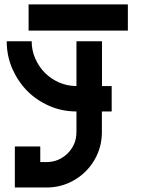

<svg xmlns="http://www.w3.org/2000/svg" viewBox="-20 -832 642 852"><path d="M106.9 -696.3V-812.5H547.4V-696.3ZM432.6 -450.2H475.6V-337.4H432.1V-245.6Q432.1 -178.7 399.2 -122.3Q366.2 -65.9 309.8 -33Q253.4 0 186.5 0H45.9V-182.1H158.7V-112.8H186.5Q240.7 -112.8 280.8 -151.9Q309.6 -181.2 316.9 -219.7Q319.3 -235.4 319.3 -249V-337.4Q255.4 -337.4 199.2 -361.8Q142.6 -386.7 100.6 -428.7Q59.1 -471.2 34.2 -527.8Q9.8 -585 9.8 -648.9H120.6Q120.6 -607.4 136.7 -571.8Q152.8 -535.2 179.7 -508.3Q207 -481.4 242.7 -465.8Q279.3 -450.2 319.3 -450.2V-648.9H432.6Z"/></svg>

Font: Sangha Kali
Style: Regular
Weight: 400
Designer: Seslavinskaya Anna
Foundry: Popkern
Version: Version 2.000;PS 002.000;hotconv 1.0.88;makeotf.lib2.5.64775